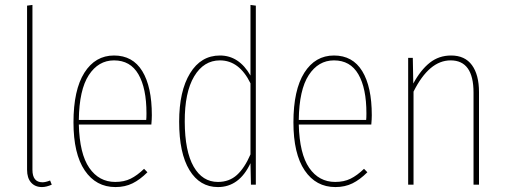

<svg xmlns="http://www.w3.org/2000/svg" viewBox="-20 -756 2071 786"><path d="M151.9 9.8Q123.5 9.8 107.2 -8.8Q90.8 -27.3 90.8 -61V-732.9L112.8 -735.8V-61Q112.8 -9.8 153.8 -9.8Q166.5 -9.8 185.1 -17.1L191.9 0Q169.4 9.8 151.9 9.8Z M601.6 -284.2Q601.6 -268.6 599.6 -246.1H302.7Q305.7 -126.5 345.5 -68.8Q385.3 -11.2 451.7 -11.2Q487.8 -11.2 514.6 -24.4Q541.5 -37.6 569.8 -64.9L583.5 -50.8Q553.2 -20.5 522.5 -5.4Q491.7 9.8 452.6 9.8Q373 9.8 326.9 -58.3Q280.8 -126.5 280.8 -254.9Q280.8 -387.7 325.4 -458.3Q370.1 -528.8 446.8 -528.8Q523.4 -528.8 562.5 -464.8Q601.6 -400.9 601.6 -284.2ZM578.6 -265.1Q579.6 -272.9 579.6 -292Q579.6 -395 546.6 -451.9Q513.7 -508.8 446.8 -508.8Q382.8 -508.8 343.5 -448.5Q304.2 -388.2 302.7 -265.1Z M1005.4 -735.8 1027.3 -732.9V0H1007.3L1005.4 -87.9Q959.5 9.8 872.1 9.8Q797.9 9.8 755.6 -59.6Q713.4 -128.9 713.4 -257.8Q713.4 -383.3 758.1 -456.1Q802.7 -528.8 880.4 -528.8Q958.5 -528.8 1005.4 -446.8ZM872.1 -11.2Q918.5 -11.2 950 -39.8Q981.4 -68.4 1005.4 -124V-415Q959.5 -508.8 880.4 -508.8Q814 -508.8 774.9 -443.4Q735.8 -377.9 736.3 -257.8Q736.8 -136.7 772.7 -74Q808.6 -11.2 872.1 -11.2Z M1502 -284.2Q1502 -268.6 1500 -246.1H1203.1Q1206.1 -126.5 1245.8 -68.8Q1285.6 -11.2 1352.1 -11.2Q1388.2 -11.2 1415 -24.4Q1441.9 -37.6 1470.2 -64.9L1483.9 -50.8Q1453.6 -20.5 1422.9 -5.4Q1392.1 9.8 1353 9.8Q1273.4 9.8 1227.3 -58.3Q1181.2 -126.5 1181.2 -254.9Q1181.2 -387.7 1225.8 -458.3Q1270.5 -528.8 1347.2 -528.8Q1423.8 -528.8 1462.9 -464.8Q1502 -400.9 1502 -284.2ZM1479 -265.1Q1480 -272.9 1480 -292Q1480 -395 1447 -451.9Q1414.1 -508.8 1347.2 -508.8Q1283.2 -508.8 1243.9 -448.5Q1204.6 -388.2 1203.1 -265.1Z M1826.7 -528.8Q1883.3 -528.8 1912.1 -489.3Q1940.9 -449.7 1940.9 -378.9V0H1918.5V-377Q1918.5 -508.8 1824.7 -508.8Q1736.8 -508.8 1672.9 -380.9V0H1650.9V-519H1669.9L1671.9 -414.1Q1702.1 -469.7 1739.5 -499.3Q1776.9 -528.8 1826.7 -528.8Z"/></svg>

Font: Fira Sans Compressed Thin
Style: Regular
Weight: 100
Width: 1
Designer: Carrois Corporate & Edenspiekermann AG
Foundry: Carrois Corporate GbR & Edenspiekermann AG
Version: Version 4.203;PS 004.203;hotconv 1.0.88;makeotf.lib2.5.64775